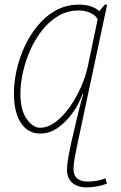

<svg xmlns="http://www.w3.org/2000/svg" viewBox="-20 -566 521 828"><path d="M354 242Q314 242 291.5 222Q269 202 269 166Q269 142 274.5 112.5Q280 83 287 50Q302 -16 311 -53Q320 -90 326 -113.5Q332 -137 339 -161H336Q321 -118 293 -79Q265 -40 229.5 -15Q194 10 153 10Q101 10 70.5 -35.5Q40 -81 40 -164Q40 -210 51.5 -262.5Q63 -315 86 -365Q109 -415 143 -456Q177 -497 221.5 -521.5Q266 -546 321 -546Q346 -546 367.5 -540Q389 -534 408 -518L432 -546H442L315 50Q308 84 302.5 112.5Q297 141 297 163Q297 217 359 217Q377 217 397.5 213.5Q418 210 435 203L441 226Q399 242 354 242ZM153 -15Q185 -15 217.5 -38.5Q250 -62 278.5 -101.5Q307 -141 328.5 -189Q350 -237 360 -286L401 -482Q394 -499 370.5 -510Q347 -521 320 -521Q272 -521 232.5 -498Q193 -475 162.5 -436.5Q132 -398 111 -351Q90 -304 79 -255Q68 -206 68 -163Q68 -91 95 -53Q122 -15 153 -15Z"/></svg>

Font: Noto Serif Thin
Style: Italic
Weight: 100
Italic angle: -12°
Designer: Monotype Design Team
Foundry: Monotype Imaging Inc.
Version: Version 2.014; ttfautohint (v1.8.4.7-5d5b)